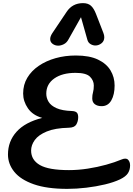

<svg xmlns="http://www.w3.org/2000/svg" viewBox="-20 -1203 852 1228"><path d="M410 5Q280 5 196 -24.5Q112 -54 71.5 -104Q31 -154 31 -215Q31 -299 85.5 -360Q140 -421 250 -449Q189 -466 158.5 -510.5Q128 -555 128 -605Q128 -661 154.5 -705.5Q181 -750 228 -782Q275 -814 335.5 -831Q396 -848 465 -848Q552 -848 606.5 -822Q661 -796 687 -752.5Q713 -709 713 -656Q713 -598 692 -561Q671 -524 630 -524Q603 -524 586.5 -536.5Q570 -549 570 -574Q570 -596 575 -613Q580 -630 580 -656Q580 -688 555.5 -712.5Q531 -737 463 -737Q378 -737 327 -701Q276 -665 276 -604Q276 -576 291 -551.5Q306 -527 342 -511Q378 -495 440 -493Q463 -492 472 -482Q481 -472 480 -449Q479 -425 467.5 -406Q456 -387 420 -386Q332 -384 279 -362Q226 -340 202.5 -307.5Q179 -275 179 -240Q179 -180 235 -147.5Q291 -115 421 -115Q480 -115 541.5 -124.5Q603 -134 659 -149.5Q715 -165 755 -182Q785 -195 798.5 -182Q812 -169 812 -145Q812 -117 798.5 -95.5Q785 -74 748 -56Q708 -37 651.5 -23.5Q595 -10 532 -2.5Q469 5 410 5ZM352 -911Q332 -911 316.5 -922.5Q301 -934 301 -953Q301 -970 314 -990L406 -1127Q443 -1183 511 -1183Q543 -1183 561.5 -1166.5Q580 -1150 594 -1114L641 -993Q647 -978 647 -965Q647 -940 629 -926Q611 -912 590 -912Q574 -912 559 -921Q544 -930 539 -948L498 -1093L418 -951Q407 -930 388.5 -920.5Q370 -911 352 -911Z"/></svg>

Font: Pacifico
Style: Regular
Weight: 400
Designer: Vernon Adams
Foundry: Vernon Adams
Version: Version 3.010; ttfautohint (v1.8.4.7-5d5b)